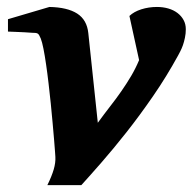

<svg xmlns="http://www.w3.org/2000/svg" viewBox="-20 -520 554 552"><path d="M514.2 -436Q514.2 -423.3 511.7 -411.6Q509.3 -399.9 505.9 -390.1Q502.4 -380.4 498.5 -372.8Q494.6 -365.2 492.2 -360.8Q458.5 -299.3 419.9 -243.4Q381.3 -187.5 343.5 -139.6Q305.7 -91.8 272 -53.2Q238.3 -14.6 213.9 12.2H116.2Q128.9 -13.7 134.5 -33Q140.1 -52.2 139.2 -68.8Q139.2 -70.3 138.2 -83.7Q137.2 -97.2 135.5 -118.2Q133.8 -139.2 131.3 -166.3Q128.9 -193.4 126 -222.2Q123 -251 119.6 -280.3Q116.2 -309.6 112.5 -334.7Q108.9 -359.9 105 -379.6Q101.1 -399.4 97.2 -409.2Q94.7 -414.6 93 -418Q91.3 -421.4 88.9 -423.1Q86.4 -424.8 82.5 -425.3Q78.6 -425.8 71.8 -425.8Q61.5 -426.3 50.3 -427.2Q40.5 -427.7 28.1 -428.2Q15.6 -428.7 2.9 -429.2V-464.8L122.1 -500Q173.8 -499 201.9 -481Q230 -462.9 233.9 -424.8L261.2 -167Q279.3 -191.9 296.6 -214.1Q314 -236.3 329.1 -258.1Q344.2 -279.8 357.2 -301.8Q370.1 -323.7 379.9 -347.2L352.1 -474.1Q364.7 -486.3 386.2 -493.2Q407.7 -500 431.2 -500Q448.7 -500 463.9 -495.6Q479 -491.2 490.2 -482.7Q501.5 -474.1 507.8 -462.4Q514.2 -450.7 514.2 -436Z"/></svg>

Font: Charis SIL Phon
Style: Bold Italic
Weight: 700
Italic angle: -11°
Foundry: SIL International
Version: Version 5.000